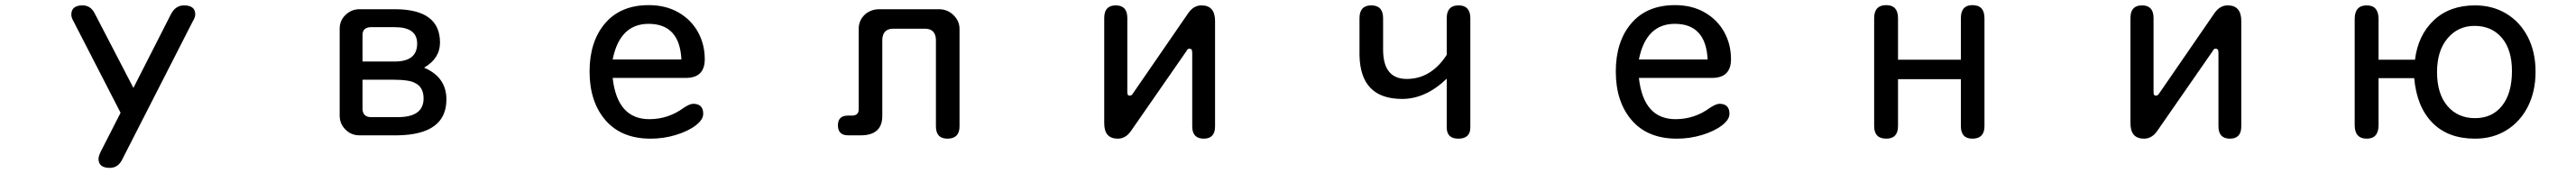

<svg xmlns="http://www.w3.org/2000/svg" viewBox="-20 -520 10040 675"><path d="M258 -463Q258 -499 302 -499Q334 -499 350 -466L500 -177L646 -464Q664 -499 697 -499Q741 -499 741 -464Q741 -452 731 -436L457 101Q441 135 408 135Q364 135 364 100Q364 89 373 71L450 -80L267 -436Q258 -451 258 -463Z M1720 -132Q1720 5 1530 8H1381Q1349 8 1326.5 -14.5Q1304 -37 1304 -69V-408Q1304 -440 1327 -462Q1350 -484 1381 -484H1519Q1695 -484 1695 -354Q1695 -292 1633 -256Q1720 -219 1720 -132ZM1423 -63H1531Q1631 -63 1631 -136Q1631 -180 1598 -196Q1576 -209 1511 -209H1393V-93Q1395 -65 1423 -63ZM1519 -280Q1606 -280 1606 -350Q1606 -414 1519 -414H1423Q1394 -412 1393 -385V-280Z M2511 -55Q2585 -55 2646 -100Q2669 -115 2682 -115Q2721 -115 2721 -76Q2721 -53 2691.5 -30.5Q2662 -8 2614.5 6.5Q2567 21 2516 21Q2402 21 2340 -51Q2278 -123 2278 -241Q2278 -358 2338.5 -429Q2399 -500 2509 -500Q2575 -500 2624.5 -471.5Q2674 -443 2700.5 -395Q2727 -347 2727 -289Q2727 -216 2653 -216H2368Q2386 -55 2511 -55ZM2636 -288Q2629 -427 2508 -427Q2396 -427 2368 -288Z M3587 -408H3460Q3421 -407 3419 -366V-68Q3419 8 3335 8H3286Q3246 8 3246 -31Q3246 -69 3285 -69H3302Q3327 -70 3327 -93V-407Q3327 -442 3353 -465Q3376 -484 3408 -484H3640Q3673 -484 3696.5 -461Q3720 -438 3720 -407V-27Q3720 21 3673 21Q3628 21 3628 -27V-366Q3626 -407 3587 -408Z M4616 -330Q4612 -330 4609.5 -328Q4607 -326 4604 -320L4389 -10Q4368 21 4337 21Q4284 21 4284 -39V-450Q4284 -499 4329 -499Q4374 -499 4374 -450V-164Q4374 -153 4376 -150Q4378 -147 4384 -147Q4388 -147 4390.5 -149Q4393 -151 4397 -157L4611 -468Q4632 -499 4663 -499Q4716 -499 4716 -438V-27Q4716 21 4672 21Q4627 21 4627 -27V-313Q4627 -323 4624.5 -326.5Q4622 -330 4616 -330Z M5445 -134Q5282 -134 5279 -305V-449Q5279 -499 5325 -499Q5371 -499 5371 -449V-324Q5372 -212 5463 -212Q5558 -212 5619 -306V-449Q5619 -499 5665 -499Q5711 -499 5711 -449V-23Q5711 21 5664 21Q5619 21 5619 -23V-213Q5537 -134 5445 -134Z M6511 -55Q6585 -55 6646 -100Q6669 -115 6682 -115Q6721 -115 6721 -76Q6721 -53 6691.5 -30.5Q6662 -8 6614.5 6.5Q6567 21 6516 21Q6402 21 6340 -51Q6278 -123 6278 -241Q6278 -358 6338.5 -429Q6399 -500 6509 -500Q6575 -500 6624.5 -471.5Q6674 -443 6700.5 -395Q6727 -347 6727 -289Q6727 -216 6653 -216H6368Q6386 -55 6511 -55ZM6636 -288Q6629 -427 6508 -427Q6396 -427 6368 -288Z M7623 -287V-449Q7623 -500 7668 -500Q7715 -500 7715 -449V-28Q7715 21 7668 21Q7623 21 7623 -28V-211H7378V-28Q7378 21 7332 21Q7285 21 7285 -28V-449Q7285 -500 7332 -500Q7378 -500 7378 -449V-287Z M8616 -330Q8612 -330 8609.5 -328Q8607 -326 8604 -320L8389 -10Q8368 21 8337 21Q8284 21 8284 -39V-450Q8284 -499 8329 -499Q8374 -499 8374 -450V-164Q8374 -153 8376 -150Q8378 -147 8384 -147Q8388 -147 8390.5 -149Q8393 -151 8397 -157L8611 -468Q8632 -499 8663 -499Q8716 -499 8716 -438V-27Q8716 21 8672 21Q8627 21 8627 -27V-313Q8627 -323 8624.5 -326.5Q8622 -330 8616 -330Z M9627 -499Q9696 -499 9749.5 -466.5Q9803 -434 9833 -375.5Q9863 -317 9863 -240Q9863 -164 9833.5 -105Q9804 -46 9750.5 -12.5Q9697 21 9627 21Q9522 21 9461 -41Q9400 -103 9390 -215H9251V-32Q9251 21 9205 21Q9158 21 9158 -32V-446Q9158 -499 9205 -499Q9251 -499 9251 -446V-287H9393Q9405 -383 9466.5 -441Q9528 -499 9627 -499ZM9627 -59Q9694 -59 9732.5 -107.5Q9771 -156 9771 -243Q9771 -326 9731.5 -372.5Q9692 -419 9625 -419Q9561 -419 9520 -370.5Q9479 -322 9479 -239Q9479 -154 9519.5 -106.5Q9560 -59 9627 -59Z"/></svg>

Font: 寒蝉全圆体
Style: Regular
Weight: 400
Designer: Warren2060
      Designed by Motoya company      

      [Varela Round]
      Joe Prince(Latin component); Avraham Cornf
Foundry: ChillType
Version: Version 3.200